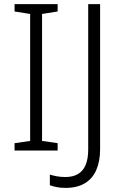

<svg xmlns="http://www.w3.org/2000/svg" viewBox="-20 -734 603 936"><path d="M261 0H51V-36L127 -47V-666L51 -678V-714H261V-678L185 -666V-47L261 -36ZM300 182Q274 182 255.5 178Q237 174 223 169V117Q238 122 257.5 125.5Q277 129 299 129Q335 129 360 114.5Q385 100 397.5 70Q410 40 410 -5V-714H468V-7Q468 52 449.5 94.5Q431 137 393.5 159.5Q356 182 300 182Z"/></svg>

Font: Noto Sans Devanagari Light
Style: Regular
Weight: 300
Version: Version 2.003